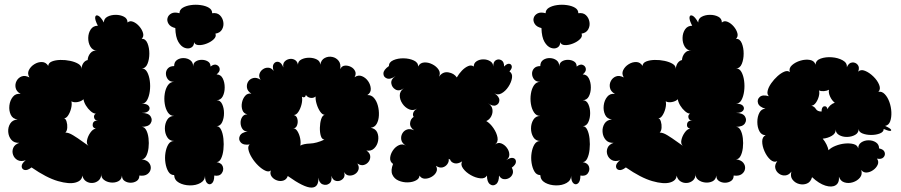

<svg xmlns="http://www.w3.org/2000/svg" viewBox="-20 -782 3887 828"><path d="M116 -60Q98 -46 86 -49Q74 -52 73.5 -64.5Q73 -77 91 -91Q70 -84 56 -91.5Q42 -99 36.5 -114Q31 -129 37 -144Q43 -159 63 -166Q41 -165 29 -179Q17 -193 15.5 -213Q14 -233 24 -249Q34 -265 56 -267Q35 -269 26.5 -287Q18 -305 20.5 -327Q23 -349 35.5 -364.5Q48 -380 69 -377Q51 -387 47.5 -403Q44 -419 51.5 -433Q59 -447 73.5 -452.5Q88 -458 107 -448Q97 -464 104.5 -479.5Q112 -495 128 -505Q144 -515 161 -514.5Q178 -514 188 -498Q189 -511 204 -517Q219 -523 240.5 -523.5Q262 -524 283 -519.5Q304 -515 318 -506.5Q332 -498 331 -485Q333 -502 340.5 -511.5Q348 -521 358 -523Q359 -540 370 -553Q381 -566 398 -563Q379 -565 369.5 -581.5Q360 -598 360.5 -619Q361 -640 371.5 -655.5Q382 -671 402 -671Q389 -696 390.5 -707.5Q392 -719 403 -714.5Q414 -710 428 -685Q428 -702 443.5 -710Q459 -718 479 -718Q499 -718 514.5 -710Q530 -702 530 -685Q540 -694 554.5 -688Q569 -682 581 -668Q593 -654 597 -639Q601 -624 591 -615Q608 -615 616 -595.5Q624 -576 624 -551Q624 -526 616 -506.5Q608 -487 591 -487Q606 -487 614.5 -471.5Q623 -456 626 -433.5Q629 -411 626 -388.5Q623 -366 614.5 -350.5Q606 -335 591 -335Q614 -335 621.5 -325Q629 -315 621.5 -305Q614 -295 591 -295Q620 -295 629.5 -280Q639 -265 629.5 -250Q620 -235 591 -235Q603 -235 610.5 -221Q618 -207 620.5 -186Q623 -165 620.5 -144Q618 -123 610.5 -109Q603 -95 591 -95Q613 -92 622.5 -80Q632 -68 630 -54Q628 -40 615.5 -31Q603 -22 581 -25Q581 -9 569.5 -1.5Q558 6 543.5 6Q529 6 517.5 -1.5Q506 -9 506 -25Q504 -7 489.5 0Q475 7 457.5 5Q440 3 427.5 -7Q415 -17 417 -34Q417 -14 405.5 -4Q394 6 379 7Q364 8 351.5 0Q339 -8 335 -25Q334 -3 306.5 5Q279 13 230 -1Q181 -15 116 -60ZM403 -262Q389 -262 386 -274Q383 -286 393 -292Q383 -292 371 -302.5Q359 -313 350.5 -327Q342 -341 340 -354Q331 -345 315 -342Q299 -339 288 -345Q291 -332 286.5 -314Q282 -296 273 -283Q264 -270 255 -273Q263 -271 267 -258Q271 -245 270 -231Q269 -217 262 -210Q275 -211 295.5 -198.5Q316 -186 335 -172Q354 -158 362 -153Q352 -161 355.5 -178Q359 -195 370 -210.5Q381 -226 393 -227Q377 -232 380 -247.5Q383 -263 403 -262Z M736 -661Q715 -666 707 -679Q699 -692 702.5 -704.5Q706 -717 719 -724Q732 -731 754 -725Q754 -740 768 -748.5Q782 -757 803 -760Q824 -763 845.5 -760Q867 -757 881 -748.5Q895 -740 895 -725Q916 -728 928 -716.5Q940 -705 943 -687.5Q946 -670 937.5 -655Q929 -640 909 -637Q914 -625 902.5 -613.5Q891 -602 872.5 -594.5Q854 -587 837.5 -587.5Q821 -588 817 -600Q817 -584 805 -577Q793 -570 777 -575.5Q761 -581 749 -601.5Q737 -622 736 -661ZM731 -27Q715 -27 706 -42Q697 -57 693.5 -79Q690 -101 693.5 -123Q697 -145 706 -159.5Q715 -174 731 -174Q711 -174 701 -190.5Q691 -207 691 -228Q691 -249 701 -265.5Q711 -282 731 -282Q714 -282 704 -297Q694 -312 690.5 -334Q687 -356 690.5 -378Q694 -400 704 -414.5Q714 -429 731 -429Q713 -429 704.5 -439.5Q696 -450 695.5 -463.5Q695 -477 704 -487Q713 -497 731 -497Q731 -515 743.5 -523.5Q756 -532 772.5 -531.5Q789 -531 801 -522Q813 -513 813 -495Q813 -510 824 -517Q835 -524 850 -524Q865 -524 876.5 -517Q888 -510 888 -495Q903 -507 914.5 -502Q926 -497 927.5 -485Q929 -473 914 -461Q932 -461 940.5 -444Q949 -427 949 -405Q949 -383 940.5 -366.5Q932 -350 914 -350Q930 -350 938 -333Q946 -316 946 -294Q946 -272 938 -255Q930 -238 914 -238Q926 -238 933.5 -222.5Q941 -207 943.5 -183.5Q946 -160 943.5 -137Q941 -114 933.5 -98.5Q926 -83 914 -83Q936 -79 941 -63.5Q946 -48 936 -34.5Q926 -21 904 -25Q904 0 894 8.5Q884 17 874 8.5Q864 0 864 -25Q864 -4 844.5 7Q825 18 798.5 17.5Q772 17 752 6Q732 -5 731 -27Z M1221 -23Q1216 -8 1202.5 -3.5Q1189 1 1174.5 -4Q1160 -9 1151.5 -20.5Q1143 -32 1148 -47Q1139 -39 1124 -46Q1109 -53 1093.5 -68Q1078 -83 1066.5 -101.5Q1055 -120 1051.5 -136Q1048 -152 1057 -159Q1030 -155 1018.5 -167.5Q1007 -180 1014 -195.5Q1021 -211 1048 -215Q1033 -215 1025.5 -226Q1018 -237 1017.5 -251.5Q1017 -266 1024.5 -277.5Q1032 -289 1047 -289Q1031 -292 1025.5 -307Q1020 -322 1023.5 -339.5Q1027 -357 1037.5 -369Q1048 -381 1064 -378Q1047 -389 1045 -404Q1043 -419 1050.5 -430.5Q1058 -442 1072.5 -445.5Q1087 -449 1104 -438Q1095 -451 1099 -463.5Q1103 -476 1114 -483.5Q1125 -491 1138 -490Q1151 -489 1160 -476Q1153 -497 1161 -507.5Q1169 -518 1181.5 -515Q1194 -512 1202 -491Q1199 -507 1207 -516Q1215 -525 1227.5 -527.5Q1240 -530 1251 -524Q1262 -518 1265 -503Q1265 -518 1279.5 -525.5Q1294 -533 1313 -533Q1332 -533 1346.5 -525.5Q1361 -518 1361 -503Q1365 -524 1380.5 -532Q1396 -540 1413 -536.5Q1430 -533 1440.5 -519.5Q1451 -506 1447 -484Q1454 -498 1467.5 -499Q1481 -500 1493.5 -493.5Q1506 -487 1511.5 -475Q1517 -463 1509 -449Q1525 -460 1541 -453.5Q1557 -447 1567.5 -432Q1578 -417 1579 -399.5Q1580 -382 1564 -372Q1581 -373 1592.5 -360Q1604 -347 1609.5 -326.5Q1615 -306 1614 -284.5Q1613 -263 1604.5 -248Q1596 -233 1579 -231Q1600 -227 1607 -210.5Q1614 -194 1610.5 -174.5Q1607 -155 1593.5 -142Q1580 -129 1560 -133Q1575 -123 1576.5 -109.5Q1578 -96 1570 -85Q1562 -74 1549 -70.5Q1536 -67 1521 -77Q1530 -63 1526 -50.5Q1522 -38 1510.5 -31Q1499 -24 1485.5 -25Q1472 -26 1464 -40Q1470 -21 1458 -10Q1446 1 1430.5 -1.5Q1415 -4 1409 -24Q1413 0 1400 9.5Q1387 19 1371.5 13Q1356 7 1353 -16Q1355 27 1323 27Q1291 27 1221 -23ZM1379 -180Q1368 -181 1363.5 -196Q1359 -211 1359.5 -231.5Q1360 -252 1365 -268Q1370 -284 1380 -287Q1370 -287 1360.5 -301Q1351 -315 1345.5 -333.5Q1340 -352 1341 -366Q1332 -358 1319 -360Q1306 -362 1299 -373Q1298 -365 1293 -363Q1288 -361 1282 -365Q1285 -351 1280.5 -332.5Q1276 -314 1267 -300Q1258 -286 1247 -286Q1259 -283 1262.5 -269Q1266 -255 1261 -241.5Q1256 -228 1243 -228Q1254 -230 1262.5 -216.5Q1271 -203 1274.5 -185Q1278 -167 1275 -154Q1289 -162 1317 -163Q1345 -164 1379 -180Z M1675 -75Q1661 -85 1662.5 -101.5Q1664 -118 1674.5 -133.5Q1685 -149 1700.5 -156Q1716 -163 1730 -154Q1713 -165 1710.5 -179.5Q1708 -194 1715 -206.5Q1722 -219 1735.5 -223.5Q1749 -228 1766 -220Q1747 -233 1748.5 -251Q1750 -269 1764 -278Q1759 -285 1762 -295Q1765 -305 1779 -314Q1762 -303 1744.5 -310.5Q1727 -318 1715.5 -335Q1704 -352 1704 -370.5Q1704 -389 1721 -401Q1701 -387 1685.5 -396Q1670 -405 1667.5 -422.5Q1665 -440 1686 -454Q1663 -438 1648 -444Q1633 -450 1633.5 -465.5Q1634 -481 1657 -497Q1657 -514 1676.5 -522.5Q1696 -531 1721 -530.5Q1746 -530 1765 -521Q1784 -512 1783 -495Q1791 -511 1808.5 -512.5Q1826 -514 1844 -505Q1862 -496 1871.5 -481.5Q1881 -467 1873 -451Q1889 -474 1913.5 -470Q1938 -466 1950 -448Q1959 -464 1972 -477.5Q1985 -491 1999 -497Q2013 -503 2023 -495Q2023 -510 2035.5 -518Q2048 -526 2064.5 -526Q2081 -526 2094 -518Q2107 -510 2107 -495Q2107 -516 2118.5 -522.5Q2130 -529 2142 -522.5Q2154 -516 2154 -495Q2166 -508 2175.5 -507Q2185 -506 2187 -496.5Q2189 -487 2177 -474Q2191 -465 2188 -446Q2185 -427 2172.5 -408Q2160 -389 2143 -379.5Q2126 -370 2112 -380Q2134 -365 2133.5 -349.5Q2133 -334 2119 -328Q2105 -322 2084 -337Q2101 -327 2103.5 -311Q2106 -295 2098.5 -280.5Q2091 -266 2077 -260Q2094 -250 2108 -229.5Q2122 -209 2125.5 -189Q2129 -169 2115 -159Q2128 -169 2142 -163.5Q2156 -158 2166 -144.5Q2176 -131 2176.5 -116Q2177 -101 2163 -91Q2182 -104 2193.5 -100.5Q2205 -97 2205 -84.5Q2205 -72 2187 -59Q2195 -45 2191 -33Q2187 -21 2176 -14.5Q2165 -8 2152.5 -9.5Q2140 -11 2132 -25Q2132 3 2119 12.5Q2106 22 2093 12.5Q2080 3 2080 -25Q2072 -11 2051.5 -13Q2031 -15 2010 -27Q1989 -39 1977 -55.5Q1965 -72 1973 -86Q1954 -74 1939.5 -78Q1925 -82 1921 -94Q1918 -95 1915 -97Q1917 -85 1909 -74Q1901 -63 1888 -60Q1875 -57 1860 -67Q1868 -53 1861.5 -40Q1855 -27 1840.5 -19Q1826 -11 1811.5 -11.5Q1797 -12 1789 -25Q1789 -12 1774 -4Q1759 4 1738.5 4.5Q1718 5 1699 -3Q1680 -11 1672 -29Q1664 -47 1675 -75Z M2315 -661Q2294 -666 2286 -679Q2278 -692 2281.5 -704.5Q2285 -717 2298 -724Q2311 -731 2333 -725Q2333 -740 2347 -748.5Q2361 -757 2382 -760Q2403 -763 2424.5 -760Q2446 -757 2460 -748.5Q2474 -740 2474 -725Q2495 -728 2507 -716.5Q2519 -705 2522 -687.5Q2525 -670 2516.5 -655Q2508 -640 2488 -637Q2493 -625 2481.5 -613.5Q2470 -602 2451.5 -594.5Q2433 -587 2416.5 -587.5Q2400 -588 2396 -600Q2396 -584 2384 -577Q2372 -570 2356 -575.5Q2340 -581 2328 -601.5Q2316 -622 2315 -661ZM2310 -27Q2294 -27 2285 -42Q2276 -57 2272.5 -79Q2269 -101 2272.5 -123Q2276 -145 2285 -159.5Q2294 -174 2310 -174Q2290 -174 2280 -190.5Q2270 -207 2270 -228Q2270 -249 2280 -265.5Q2290 -282 2310 -282Q2293 -282 2283 -297Q2273 -312 2269.5 -334Q2266 -356 2269.5 -378Q2273 -400 2283 -414.5Q2293 -429 2310 -429Q2292 -429 2283.5 -439.5Q2275 -450 2274.5 -463.5Q2274 -477 2283 -487Q2292 -497 2310 -497Q2310 -515 2322.5 -523.5Q2335 -532 2351.5 -531.5Q2368 -531 2380 -522Q2392 -513 2392 -495Q2392 -510 2403 -517Q2414 -524 2429 -524Q2444 -524 2455.5 -517Q2467 -510 2467 -495Q2482 -507 2493.5 -502Q2505 -497 2506.5 -485Q2508 -473 2493 -461Q2511 -461 2519.5 -444Q2528 -427 2528 -405Q2528 -383 2519.5 -366.5Q2511 -350 2493 -350Q2509 -350 2517 -333Q2525 -316 2525 -294Q2525 -272 2517 -255Q2509 -238 2493 -238Q2505 -238 2512.5 -222.5Q2520 -207 2522.5 -183.5Q2525 -160 2522.5 -137Q2520 -114 2512.5 -98.5Q2505 -83 2493 -83Q2515 -79 2520 -63.5Q2525 -48 2515 -34.5Q2505 -21 2483 -25Q2483 0 2473 8.5Q2463 17 2453 8.5Q2443 0 2443 -25Q2443 -4 2423.5 7Q2404 18 2377.5 17.5Q2351 17 2331 6Q2311 -5 2310 -27Z M2679 -60Q2661 -46 2649 -49Q2637 -52 2636.5 -64.5Q2636 -77 2654 -91Q2633 -84 2619 -91.5Q2605 -99 2599.5 -114Q2594 -129 2600 -144Q2606 -159 2626 -166Q2604 -165 2592 -179Q2580 -193 2578.5 -213Q2577 -233 2587 -249Q2597 -265 2619 -267Q2598 -269 2589.5 -287Q2581 -305 2583.5 -327Q2586 -349 2598.5 -364.5Q2611 -380 2632 -377Q2614 -387 2610.5 -403Q2607 -419 2614.5 -433Q2622 -447 2636.5 -452.5Q2651 -458 2670 -448Q2660 -464 2667.5 -479.5Q2675 -495 2691 -505Q2707 -515 2724 -514.5Q2741 -514 2751 -498Q2752 -511 2767 -517Q2782 -523 2803.5 -523.5Q2825 -524 2846 -519.5Q2867 -515 2881 -506.5Q2895 -498 2894 -485Q2896 -502 2903.5 -511.5Q2911 -521 2921 -523Q2922 -540 2933 -553Q2944 -566 2961 -563Q2942 -565 2932.5 -581.5Q2923 -598 2923.5 -619Q2924 -640 2934.5 -655.5Q2945 -671 2965 -671Q2952 -696 2953.5 -707.5Q2955 -719 2966 -714.5Q2977 -710 2991 -685Q2991 -702 3006.5 -710Q3022 -718 3042 -718Q3062 -718 3077.5 -710Q3093 -702 3093 -685Q3103 -694 3117.5 -688Q3132 -682 3144 -668Q3156 -654 3160 -639Q3164 -624 3154 -615Q3171 -615 3179 -595.5Q3187 -576 3187 -551Q3187 -526 3179 -506.5Q3171 -487 3154 -487Q3169 -487 3177.5 -471.5Q3186 -456 3189 -433.5Q3192 -411 3189 -388.5Q3186 -366 3177.5 -350.5Q3169 -335 3154 -335Q3177 -335 3184.5 -325Q3192 -315 3184.5 -305Q3177 -295 3154 -295Q3183 -295 3192.5 -280Q3202 -265 3192.5 -250Q3183 -235 3154 -235Q3166 -235 3173.5 -221Q3181 -207 3183.5 -186Q3186 -165 3183.5 -144Q3181 -123 3173.5 -109Q3166 -95 3154 -95Q3176 -92 3185.5 -80Q3195 -68 3193 -54Q3191 -40 3178.5 -31Q3166 -22 3144 -25Q3144 -9 3132.5 -1.5Q3121 6 3106.5 6Q3092 6 3080.5 -1.5Q3069 -9 3069 -25Q3067 -7 3052.5 0Q3038 7 3020.5 5Q3003 3 2990.5 -7Q2978 -17 2980 -34Q2980 -14 2968.5 -4Q2957 6 2942 7Q2927 8 2914.5 0Q2902 -8 2898 -25Q2897 -3 2869.5 5Q2842 13 2793 -1Q2744 -15 2679 -60ZM2966 -262Q2952 -262 2949 -274Q2946 -286 2956 -292Q2946 -292 2934 -302.5Q2922 -313 2913.5 -327Q2905 -341 2903 -354Q2894 -345 2878 -342Q2862 -339 2851 -345Q2854 -332 2849.5 -314Q2845 -296 2836 -283Q2827 -270 2818 -273Q2826 -271 2830 -258Q2834 -245 2833 -231Q2832 -217 2825 -210Q2838 -211 2858.5 -198.5Q2879 -186 2898 -172Q2917 -158 2925 -153Q2915 -161 2918.5 -178Q2922 -195 2933 -210.5Q2944 -226 2956 -227Q2940 -232 2943 -247.5Q2946 -263 2966 -262Z M3482 -18Q3476 3 3460 9.5Q3444 16 3426.5 11.5Q3409 7 3398 -7Q3387 -21 3393 -42Q3382 -27 3367 -25.5Q3352 -24 3339.5 -33Q3327 -42 3323.5 -56.5Q3320 -71 3332 -87Q3317 -80 3302 -93.5Q3287 -107 3277 -129.5Q3267 -152 3267 -172Q3267 -192 3282 -199Q3264 -199 3255 -216Q3246 -233 3246 -256Q3246 -279 3255 -296Q3264 -313 3281 -313Q3254 -321 3249 -337Q3244 -353 3256.5 -364Q3269 -375 3296 -367Q3287 -375 3290.5 -390.5Q3294 -406 3306 -423Q3318 -440 3333 -453.5Q3348 -467 3362.5 -473Q3377 -479 3386 -471Q3381 -488 3395.5 -501Q3410 -514 3432 -520.5Q3454 -527 3473 -523.5Q3492 -520 3497 -503Q3498 -522 3519.5 -529.5Q3541 -537 3567.5 -535Q3594 -533 3614 -522Q3634 -511 3632 -492Q3640 -511 3654.5 -512.5Q3669 -514 3678.5 -503Q3688 -492 3681 -473Q3692 -484 3710.5 -476.5Q3729 -469 3746.5 -452Q3764 -435 3771.5 -416Q3779 -397 3768 -386Q3783 -389 3795.5 -376Q3808 -363 3815.5 -342Q3823 -321 3824 -298.5Q3825 -276 3819 -259Q3813 -242 3797 -239Q3826 -226 3823 -219.5Q3820 -213 3791 -226Q3791 -213 3774.5 -206.5Q3758 -200 3737 -200Q3716 -200 3699.5 -206.5Q3683 -213 3683 -226Q3683 -209 3668 -200.5Q3653 -192 3633.5 -191.5Q3614 -191 3599 -199.5Q3584 -208 3584 -224Q3585 -207 3567.5 -196.5Q3550 -186 3528 -184Q3538 -172 3544.5 -158.5Q3551 -145 3553 -134Q3563 -145 3583 -153Q3603 -161 3624 -163Q3645 -165 3661.5 -160.5Q3678 -156 3681 -142Q3681 -159 3694.5 -168Q3708 -177 3726 -177Q3744 -177 3757.5 -168Q3771 -159 3771 -142Q3791 -138 3795 -125.5Q3799 -113 3790 -103.5Q3781 -94 3762 -98Q3771 -85 3765 -71.5Q3759 -58 3745.5 -48.5Q3732 -39 3717.5 -38Q3703 -37 3694 -49Q3700 -30 3688.5 -16Q3677 -2 3658 4Q3639 10 3621.5 4.5Q3604 -1 3598 -20Q3600 7 3583.5 17Q3567 27 3539.5 18.5Q3512 10 3482 -18ZM3523 -301Q3523 -321 3534 -323.5Q3545 -326 3549 -311Q3552 -320 3561 -328Q3570 -336 3580 -339Q3568 -348 3560 -365Q3552 -382 3555 -395Q3546 -390 3533.5 -389Q3521 -388 3512 -392Q3515 -381 3511 -366Q3507 -351 3498.5 -339Q3490 -327 3479 -326Q3492 -323 3498.5 -312Q3505 -301 3523 -301Z"/></svg>

Font: Rubik Bubbles
Style: Regular
Weight: 400
Designer: Hubert and Fischer, NaN
Foundry: Hubert and Fischer, NaN
Version: Version 2.200